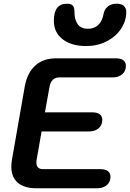

<svg xmlns="http://www.w3.org/2000/svg" viewBox="-20 -1014 700 1034"><path d="M41 -116Q41 -133 44 -152L114 -552Q128 -624 171 -662Q214 -700 284 -700H604Q630 -700 644 -689.5Q658 -679 658 -659Q658 -631 638 -614Q618 -597 586 -597H298Q278 -597 264.5 -584Q251 -571 247 -548L222 -409H477Q503 -409 517 -398.5Q531 -388 531 -368Q531 -340 511 -323Q491 -306 459 -306H204L177 -152Q176 -147 176 -138Q176 -121 185 -112Q194 -103 211 -103H521Q547 -103 561 -92.5Q575 -82 575 -62Q575 -34 555 -17Q535 0 503 0H177Q111 0 76 -30Q41 -60 41 -116ZM270 -902Q270 -994 340 -994Q364 -994 372.5 -983.5Q381 -973 381 -950Q381 -907 399 -883Q417 -859 453 -859Q487 -859 508.5 -879Q530 -899 537 -936Q542 -964 560.5 -979Q579 -994 608 -994Q633 -994 646.5 -982.5Q660 -971 660 -950Q660 -901 631.5 -858.5Q603 -816 553.5 -791Q504 -766 444 -766Q365 -766 317.5 -802.5Q270 -839 270 -902Z"/></svg>

Font: Kodchasan
Style: Bold Italic
Weight: 700
Italic angle: -10°
Version: Version 1.000; ttfautohint (v1.6)